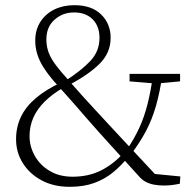

<svg xmlns="http://www.w3.org/2000/svg" viewBox="-20 -708 755 741"><path d="M249 13Q187 13 140.5 -12Q94 -37 68 -78.5Q42 -120 42 -171Q42 -218 61 -257.5Q80 -297 118.5 -329.5Q157 -362 214 -389V-397L230 -373Q184 -347 153.5 -317Q123 -287 108.5 -253.5Q94 -220 94 -183Q94 -143 114 -107Q134 -71 171.5 -48.5Q209 -26 260 -26Q322 -26 370.5 -50.5Q419 -75 459 -120L482 -100H473Q448 -69 416.5 -43Q385 -17 344 -2Q303 13 249 13ZM484 -110 460 -128H468Q498 -172 517.5 -214.5Q537 -257 549.5 -306.5Q562 -356 571 -421H607Q597 -352 582 -299.5Q567 -247 543.5 -202.5Q520 -158 484 -110ZM577 -386 480 -394V-423H675V-394L590 -386ZM613 8Q591 8 573.5 4.5Q556 1 542 -6.5Q528 -14 516 -28Q459 -91 410.5 -144Q362 -197 314 -252Q291 -279 272 -300.5Q253 -322 233 -344.5Q213 -367 185 -398Q163 -424 147.5 -448.5Q132 -473 124 -498.5Q116 -524 116 -551Q116 -593 136 -624Q156 -655 190 -671.5Q224 -688 267 -688Q334 -688 370.5 -652Q407 -616 407 -562Q407 -504 364 -461.5Q321 -419 246 -380V-373L232 -396Q293 -435 328.5 -472.5Q364 -510 364 -562Q364 -607 337.5 -633.5Q311 -660 266 -660Q222 -660 190.5 -632Q159 -604 159 -556Q159 -536 164 -517Q169 -498 181.5 -477.5Q194 -457 216 -431Q239 -405 258.5 -382.5Q278 -360 298 -338Q318 -316 342 -290Q369 -261 396.5 -231Q424 -201 454.5 -168.5Q485 -136 519.5 -99Q554 -62 595 -18L553 -39L676 -27L674 1Q660 4 645 6Q630 8 613 8Z"/></svg>

Font: Source Serif 4 18pt Light
Style: Regular
Weight: 300
Designer: Frank Grießhammer
Foundry: Adobe Systems Incorporated
Version: Version 4.004;hotconv 1.0.116;makeotfexe 2.5.65601